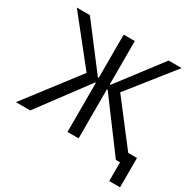

<svg xmlns="http://www.w3.org/2000/svg" viewBox="-180 -881 1197 1196"><g transform="rotate(30 418.5 -282.5)"><path d="M376 0H456V-353H461L724 0H754V135H832V-76H769L537 -378L793 -700H699L462 -389H456V-700H376V-389H370L133 -700H39L295 -378L5 0H108L371 -353H376Z"/></g></svg>

Font: Fixel Display Regular
Style: Regular
Weight: 400
Designer: AlfaBravo + MacPaw
Foundry: Kyrylo Tkachov, Marchela Mozhyna, Serhii Makarenko, Maria Weinstein, Zakhar Kryvoshyya
Version: Version 1.211